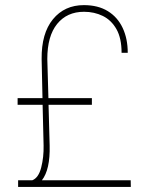

<svg xmlns="http://www.w3.org/2000/svg" viewBox="-20 -741 586 761"><path d="M107.9 -26.4Q132.8 -36.1 143.3 -77.1Q153.8 -118.2 152.8 -164.1L148.9 -325.7H49.8V-352.1H148.4L145 -507.3Q144 -608.9 189.9 -664.8Q235.8 -720.7 312.5 -720.7Q368.7 -720.7 407.5 -696.8Q446.3 -672.9 466.3 -630.1Q486.3 -587.4 486.3 -531.7H461.9Q461.9 -589.4 441.7 -625.2Q421.4 -661.1 387.7 -677.7Q354 -694.3 313 -694.3Q245.6 -694.3 206.5 -646.2Q167.5 -598.1 167.5 -507.3L171.9 -352.1H344.2V-325.7H172.4L176.8 -164.1Q179.2 -68.8 146 -26.4H498L498.5 0H51.8V-26.4Z"/></svg>

Font: Robert Sans Thin
Style: Regular
Weight: 100
Designer: Christian Robertson (extended by Adam Twardoch)
Foundry: Google
Version: Version 12.135;April 2, 2019;FontCreator 11.5.0.2425 64-bit;